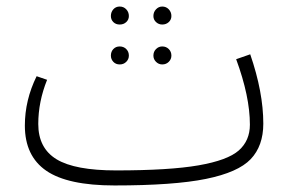

<svg xmlns="http://www.w3.org/2000/svg" viewBox="-20 -554 891 587"><path d="M785 -176Q785 -108 746.5 -67.5Q708 -27 609.5 -7Q511 13 330 13Q187 13 121.5 -32Q56 -77 56 -170Q56 -248 92 -321L124 -310Q97 -243 97 -175Q97 -101 153 -67Q209 -33 335 -33Q498 -33 587 -48.5Q676 -64 710 -94Q744 -124 744 -173Q744 -259 702 -373L745 -388Q785 -272 785 -176ZM319 -505Q319 -517 326.5 -525.5Q334 -534 346 -534Q358 -534 366 -525.5Q374 -517 374 -505Q374 -494 366 -486.5Q358 -479 346 -479Q334 -479 326.5 -486.5Q319 -494 319 -505ZM449 -505Q449 -517 457 -525.5Q465 -534 476 -534Q488 -534 496 -525.5Q504 -517 504 -505Q504 -494 496 -486.5Q488 -479 476 -479Q465 -479 457 -486.5Q449 -494 449 -505ZM319 -384Q319 -396 326.5 -404Q334 -412 346 -412Q358 -412 366 -404Q374 -396 374 -384Q374 -373 366 -365Q358 -357 346 -357Q334 -357 326.5 -365Q319 -373 319 -384ZM449 -384Q449 -396 457 -404Q465 -412 476 -412Q488 -412 496 -404Q504 -396 504 -384Q504 -373 496 -365Q488 -357 476 -357Q465 -357 457 -365Q449 -373 449 -384Z"/></svg>

Font: FiraGO ExtraLight
Style: Regular
Weight: 200
Designer: bBox Type
Foundry: bBox Type GmbH
Version: Version 1.001